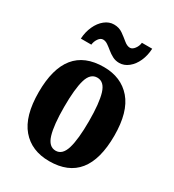

<svg xmlns="http://www.w3.org/2000/svg" viewBox="-186 -869 892 985"><g transform="rotate(30 260.0 -377.0)"><path d="M259 10Q154 10 95 -59.5Q36 -129 36 -270Q36 -549 262 -549Q365 -549 424.5 -480Q484 -411 484 -270Q484 10 259 10ZM261 -53Q301 -53 317.5 -108Q334 -163 334 -270Q334 -377 317.5 -431Q301 -485 260 -485Q219 -485 203 -431Q187 -377 187 -270Q187 -163 203.5 -108Q220 -53 261 -53ZM318 -606Q296 -606 278 -615.5Q260 -625 245 -637.5Q230 -650 216 -659.5Q202 -669 188 -669Q173 -669 161.5 -652.5Q150 -636 148 -616H86Q88 -656 103.5 -690Q119 -724 144 -744Q169 -764 198 -764Q228 -764 250 -748.5Q272 -733 291 -717Q310 -701 327 -701Q341 -701 353.5 -717.5Q366 -734 368 -754H429Q427 -713 412 -679.5Q397 -646 372 -626Q347 -606 318 -606Z"/></g></svg>

Font: Noto Serif Ethiopic ExtraCondensed ExtraBold
Style: Regular
Weight: 800
Width: 2
Designer: Monotype Design Team
Foundry: Monotype Imaging Inc.
Version: Version 2.102; ttfautohint (v1.8.4.7-5d5b)